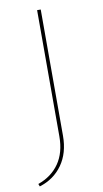

<svg xmlns="http://www.w3.org/2000/svg" viewBox="-95 -702 504 941"><g transform="rotate(-10 157.0 -231.5)"><path d="M161 -658H179V-30Q179 56 137.5 114.5Q96 173 24 195L19 182Q87 158 124 104.5Q161 51 161 -30Z"/></g></svg>

Font: Ysabeau Infant Thin
Style: Regular
Weight: 200
Designer: Christian Thalmann (Catharsis Fonts)
Version: Version 0.003